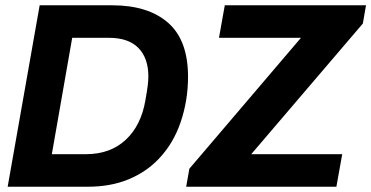

<svg xmlns="http://www.w3.org/2000/svg" viewBox="-20 -706 1404 726"><path d="M9 0 130 -686H404Q540 -686 615.5 -620Q691 -554 691 -416Q691 -326 663 -244Q635 -162 579 -104Q532 -55 465 -27.5Q398 0 313 0ZM176 -123H305Q397 -123 455.5 -177.5Q514 -232 530 -328Q536 -362 538.5 -381.5Q541 -401 541 -417Q541 -486 503.5 -524.5Q466 -563 392 -563H253ZM684 0 696 -68 1118 -563H808L830 -686H1364L1352 -617L930 -123H1274L1252 0Z"/></svg>

Font: Archivo VF Beta
Style: Italic
Weight: 400
Italic angle: -10°
Designer: Hector Gatti
Foundry: Omnibus-Type
Version: Version 1.002